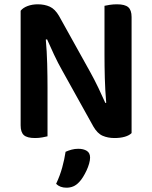

<svg xmlns="http://www.w3.org/2000/svg" viewBox="-20 -635 705 893"><path d="M143 7Q106 7 91 -6.5Q76 -20 76 -52V-585Q87 -599 108.5 -607Q130 -615 156 -615Q187 -615 211.5 -604Q236 -593 255 -560L399 -301Q419 -265 437.5 -226.5Q456 -188 470 -156L474 -157Q469 -216 467.5 -271.5Q466 -327 466 -381V-608Q474 -610 490.5 -612.5Q507 -615 524 -615Q561 -615 576.5 -601.5Q592 -588 592 -556V-16Q581 -5 560.5 1Q540 7 512 7Q482 7 457.5 -3.5Q433 -14 414 -47L270 -306Q250 -341 231.5 -380.5Q213 -420 199 -452L193 -451Q198 -396 199.5 -338Q201 -280 201 -228V-1Q193 1 177 4Q161 7 143 7ZM348 212Q335 226 320.5 232Q306 238 289 238Q259 238 241 220Q259 182 269.5 143.5Q280 105 285 71Q298 65 313 61Q328 57 344 57Q368 57 383.5 66.5Q399 76 399 98Q399 110 394.5 126Q390 142 382.5 158Q375 174 366 188.5Q357 203 348 212Z"/></svg>

Font: Baloo Bhaina 2 SemiBold
Style: Regular
Weight: 600
Designer: Yesha Goshar, Manish Minz, Shuchita Grover and Ek Type
Foundry: Ek Type
Version: Version 1.640;hotconv 1.0.111;makeotfexe 2.5.65597; ttfautoh